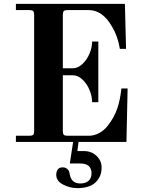

<svg xmlns="http://www.w3.org/2000/svg" viewBox="-20 -732 730 990"><path d="M270 170Q270 152 278 141.5Q286 131 303 131Q316 131 324 137Q332 143 335 149.5Q338 156 340 168Q348 214 394 214Q422 214 437 200Q452 186 452 161Q452 138 438 124.5Q424 111 394 111H340L357 0H62V-32H132Q146 -32 151 -37Q156 -42 156 -56V-656Q156 -670 151 -675Q146 -680 132 -680H62V-712H624L630 -480H598Q588 -544 558 -594Q509 -680 438 -680H328Q314 -680 309 -675Q304 -670 304 -656V-380H355Q382 -380 405.5 -402.5Q429 -425 442 -456.5Q455 -488 455 -518H487V-205H455Q455 -235 442 -267Q429 -299 405.5 -321.5Q382 -344 355 -344H304V-56Q304 -42 309 -37Q314 -32 328 -32H437Q466 -32 491.5 -46Q517 -60 535 -83Q553 -106 565 -128Q577 -150 585 -174Q591 -190 596.5 -216Q602 -242 604 -259L606 -276H638L632 0H385L379 47H413Q452 47 478 72Q504 97 504 132Q504 178 473 208Q442 238 378 238Q340 238 305 219.5Q270 201 270 170Z"/></svg>

Font: Old Standard TT
Style: Bold
Weight: 700
Designer: Alexey Kryukov <alexios@thessalonica.org.ru>
Version: Version 2.2